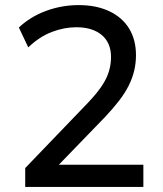

<svg xmlns="http://www.w3.org/2000/svg" viewBox="-20 -734 640 754"><path d="M79 0V-74L325 -330Q361 -368 380.5 -397.5Q400 -427 408 -454.5Q416 -482 416 -510Q416 -566 379.5 -596.5Q343 -627 280 -627Q232 -627 183.5 -608.5Q135 -590 91 -548L54 -626Q100 -669 161.5 -691.5Q223 -714 289 -714Q358 -714 409 -690Q460 -666 487 -622Q514 -578 514 -517Q514 -486 507 -456.5Q500 -427 485.5 -398Q471 -369 448 -339Q425 -309 393 -275L211 -87H543V0Z"/></svg>

Font: Nunito Sans 7pt Medium
Style: Regular
Weight: 500
Designer: Vernon Adams
Foundry: Vernon Adams
Version: Version 3.101;gftools[0.9.27]